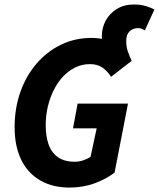

<svg xmlns="http://www.w3.org/2000/svg" viewBox="-20 -835 717 867"><path d="M574.6 -560.2 450.9 -578.8Q446.8 -602 443.3 -626.4Q439.8 -650.8 439.8 -671.5Q439.8 -709.3 457.3 -741.8Q474.9 -774.2 507.4 -794.5Q540 -814.7 585.2 -814.7Q614.2 -814.7 637.4 -807.8Q660.7 -801 677.3 -792.1L634 -697.6Q625 -703.6 618.2 -705.8Q611.5 -708 602.9 -708Q580.7 -708 565.3 -693.5Q549.9 -679 549.9 -651.2Q549.9 -623.4 557.1 -602.9Q564.4 -582.3 574.6 -560.2ZM294.1 12Q216.9 12 161 -20.7Q105 -53.4 75.5 -114.2Q46 -175.1 46 -260.8Q46 -345.4 71.7 -418.7Q97.4 -492.1 144.2 -546.8Q191 -601.6 254.6 -632.7Q318.2 -663.8 392.9 -663.8Q456.3 -663.8 502 -636.2Q547.6 -608.6 574.6 -560.2L481.4 -488.2Q463.2 -516.6 440.7 -531Q418.2 -545.5 386 -545.5Q351.5 -545.5 321.1 -531Q290.6 -516.4 265.9 -490.6Q241.1 -464.7 223.5 -429.8Q205.8 -394.9 196.1 -354.3Q186.4 -313.7 186.4 -270.1Q186.4 -220 199.4 -182.8Q212.4 -145.7 241.6 -125.2Q270.9 -104.6 317.5 -104.6Q337.5 -104.6 356.6 -111.2Q375.7 -117.7 389 -127.3L416.5 -255.4H309.6L330.5 -367.1H558L497.4 -55.6Q461 -27.3 408.2 -7.6Q355.4 12 294.1 12Z"/></svg>

Font: SourceCodeVF
Style: Italic
Weight: 200
Italic angle: -11°
Monospace: yes
Designer: Paul D. Hunt, Teo Tuominen
Foundry: Adobe
Version: Version 1.026;hotconv 1.1.0;makeotfexe 2.6.0